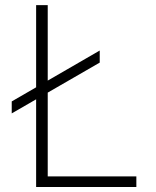

<svg xmlns="http://www.w3.org/2000/svg" viewBox="-20 -748 623 768"><path d="M124.5 0V-727.5H170.9V-42.5H525.4V0ZM26.9 -294.4V-342.3L378.9 -545.9V-497.6Z"/></svg>

Font: Inter ExtraLight
Style: Regular
Weight: 250
Designer: Rasmus Andersson
Foundry: rsms
Version: Version 4.001;git-66647c0bb